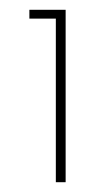

<svg xmlns="http://www.w3.org/2000/svg" viewBox="-20 -724 194 392"><path d="M94 -352V-686H40V-704H114V-352Z"/></svg>

Font: Poppins Devanagari Thin
Style: Regular
Weight: 100
Designer: Ninad Kale (Devanagari), Jonny Pinhorn (Latin)
Foundry: Indian Type Foundry
Version: 4.005